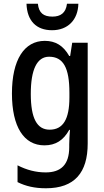

<svg xmlns="http://www.w3.org/2000/svg" viewBox="-20 -769 557 1029"><path d="M400 -749H339C333 -699 304 -680 261 -680C214 -680 188 -699 183 -749H122C125 -657 175 -607 259 -607C343 -607 398 -662 400 -749ZM220 -550C110 -550 44 -449 44 -268C44 -89 108 10 218 10C278 10 320 -17 351 -73H355C353 -48 351 -16 351 5V20C351 114 306 155 225 155C172 155 123 142 74 117V207C118 229 166 240 226 240C381 240 450 155 450 0V-540H367L356 -469H351C319 -525 277 -550 220 -550ZM243 -465C319 -465 352 -406 352 -272V-247C352 -130 318 -74 246 -74C178 -74 145 -135 145 -266C145 -396 178 -465 243 -465Z"/></svg>

Font: Noto Sans Lao Looped Condensed Medium
Style: Regular
Weight: 500
Width: 3
Designer: Mark Frömberg, Ben Mitchell
Foundry: The Fontpad Ltd
Version: Version 1.002